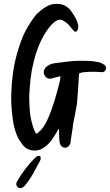

<svg xmlns="http://www.w3.org/2000/svg" viewBox="-20 -794 571 998"><path d="M294 -398Q282 -395 271 -392.5Q260 -390 249 -386Q227 -381 215 -397Q201 -416 213 -437Q217 -444 223 -448.5Q229 -453 236 -457Q246 -462 256 -464Q266 -466 276 -467Q305 -471 335.5 -474.5Q366 -478 395 -478Q418 -478 440.5 -477.5Q463 -477 485 -472Q494 -471 503 -467.5Q512 -464 521 -458Q535 -447 530 -433Q525 -417 506 -419Q484 -421 463 -421Q442 -421 419 -419Q417 -418 413.5 -418Q410 -418 408 -418Q394 -414 392 -412.5Q390 -411 390 -397Q388 -361 385.5 -325.5Q383 -290 380 -254Q376 -229 370.5 -202Q365 -175 360 -149Q358 -127 354 -104.5Q350 -82 347 -59V-52Q339 -29 321 -26Q299 -26 291 -49Q288 -63 288 -77Q288 -91 287 -104Q286 -110 286.5 -115Q287 -120 285 -125Q276 -109 267 -94Q258 -79 248 -65Q238 -52 226 -41Q214 -30 200 -22Q178 -9 149.5 -12Q121 -15 101 -37Q90 -51 81 -65Q72 -79 66 -95Q57 -119 51.5 -144.5Q46 -170 44 -196Q37 -250 38.5 -304Q40 -358 47 -412Q54 -462 67 -510Q80 -558 99 -605Q125 -664 168 -718Q182 -732 198 -744.5Q214 -757 233 -766Q259 -777 292.5 -772.5Q326 -768 350 -736Q362 -719 372 -701.5Q382 -684 386 -662Q387 -657 386.5 -651Q386 -645 384 -640Q381 -631 375 -629.5Q369 -628 362 -635Q358 -639 355 -643.5Q352 -648 348 -652Q341 -662 331.5 -670.5Q322 -679 311 -685Q298 -693 287.5 -691.5Q277 -690 266 -682Q249 -669 236 -652Q223 -635 212 -617Q192 -583 178 -547Q164 -511 155 -473Q144 -430 139 -385.5Q134 -341 132 -296Q132 -260 134.5 -223.5Q137 -187 147 -151Q152 -129 162 -109Q167 -100 170 -99.5Q173 -99 180 -106Q195 -118 205 -133.5Q215 -149 224 -166Q236 -191 245.5 -217.5Q255 -244 263 -269Q278 -319 290 -368Q294 -380 294 -398ZM86 184Q75 183 69 175Q63 167 65 157Q66 155 67 153.5Q68 152 68 150Q88 115 112 83.5Q136 52 165 24Q170 19 174 18Q181 14 186.5 17.5Q192 21 192 28Q191 32 190.5 35Q190 38 188 42Q171 73 154 104.5Q137 136 114 165Q109 172 102 177.5Q95 183 86 184Z"/></svg>

Font: Delicious Handrawn
Style: Regular
Weight: 400
Designer: Agung Rohmat
Foundry: Agung Rohmat
Version: Version 1.002; ttfautohint (v1.8.4.7-5d5b);gftools[0.9.27]